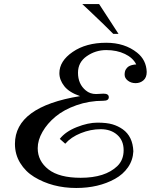

<svg xmlns="http://www.w3.org/2000/svg" viewBox="-20 -915 744 947"><path d="M490.7 -453.1Q516.6 -453.1 516.6 -435.5Q516.6 -418 489.7 -418Q419.4 -418 357.2 -396Q294.9 -374 253.9 -339.8Q212.9 -305.7 189.5 -264.6Q166 -223.6 166 -184.1Q166 -120.6 219.2 -79.3Q272.5 -38.1 377.9 -38.1Q498.5 -38.1 558.6 -95.7Q589.8 -126 589.8 -174.1Q589.8 -222.2 558.1 -250Q526.4 -277.8 476.8 -277.8Q427.2 -277.8 378.7 -258.3Q330.1 -238.8 301.8 -206.1L274.9 -230Q303.2 -266.1 358.9 -288.1Q414.6 -310.1 460.4 -310.1Q506.3 -310.1 534.4 -301.8Q562.5 -293.5 585.4 -277.3Q634.8 -242.2 637.7 -168.9Q635.7 -125 611.3 -89.8Q586.9 -54.7 546.9 -32.7Q465.8 12.2 356 12.2Q238.3 12.2 148.4 -42.5Q105.5 -68.8 79.6 -111.1Q53.7 -153.3 53.7 -205.1Q53.7 -388.7 375 -440.9Q320.8 -459.5 296.9 -490.2Q272.9 -521 272.9 -554.2Q272.9 -613.8 338.6 -658.9Q404.3 -704.1 503.9 -704.1Q595.2 -704.1 656.2 -655.3Q701.7 -619.1 703.6 -560.1Q703.6 -532.7 687.5 -518.8Q671.4 -504.9 648.9 -504.9Q626.5 -504.9 610.6 -517.3Q594.7 -529.8 594.7 -546.4Q594.7 -563 600.6 -572.5Q606.4 -582 613.5 -586.7Q620.6 -591.3 629.9 -593.8Q643.6 -597.2 651.9 -597.2Q636.2 -629.4 596.4 -648.7Q556.6 -668 503.9 -668Q451.2 -668 408 -637.9Q364.7 -607.9 364.7 -556.2Q364.7 -500.5 403.3 -468.8Q424.3 -451.2 453.6 -451.2ZM564.5 -748H538.6Q502 -785.6 415 -867.7L385.7 -895H468.8Q472.7 -889.2 564.5 -748Z"/></svg>

Font: Niconne
Style: Regular
Weight: 400
Designer: Vernon Adams
Foundry: Vernon Adams
Version: Version 1.002